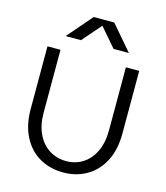

<svg xmlns="http://www.w3.org/2000/svg" viewBox="-140 -1100 1050 1211"><g transform="rotate(15 384.5 -494.5)"><path d="M280 -831H180L320 -993H454L593 -831H493L387 -954ZM685 -739V-330Q685 -224 646 -149Q607 -74 539.5 -35Q472 4 387 4H386Q300 4 232 -35Q164 -74 125 -149.5Q86 -225 86 -330V-739H171V-327Q171 -247 199.5 -188.5Q228 -130 277 -100Q326 -70 386 -70H387Q446 -70 494 -100Q542 -130 570 -188.5Q598 -247 598 -327V-739Z"/></g></svg>

Font: Kakao Big Sans
Style: Regular
Weight: 400
Designer: Park Young-rak; Lee Sang-min; Kim Jung-jin; Min Bon; Park Min-gyu;
Foundry: Kakao Corporation
Version: Version 2.003